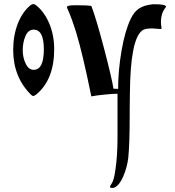

<svg xmlns="http://www.w3.org/2000/svg" viewBox="-20 -466 863 946"><path d="M310 -431Q310 -440 344 -440Q344 -440 358 -440Q358 -440 370 -440Q412 -440 430 -437Q454 -375 493 -226Q532 -77 539 -29Q543 -29 550.5 -28.5Q558 -28 562 -28Q562 -119 579 -217Q596 -315 624 -373Q641 -409 666.5 -425Q692 -441 733 -445H744Q798 -445 798 -433L796 -429Q773 -402 773 -356Q773 -344 776 -329Q776 -323 770 -323Q765 -323 751 -324.5Q737 -326 729 -326Q694 -326 681 -316Q622 -273 620 -4Q619 28 619 74V103Q619 243 612 312Q606 360 587 404Q568 447 544 458Q538 460 532 460Q522 460 522 454Q522 450 528 442Q541 425 548 375Q559 304 559 211V-4H555Q536 -4 496 0Q453 4 430 9Q386 -207 355 -307Q333 -378 312 -424Q310 -426 310 -431ZM132 0Q45 -87 45 -220Q45 -291 67.5 -349Q90 -407 130 -440Q138 -446 144 -446Q150 -446 158 -440Q199 -407 223 -349.5Q247 -292 247 -224Q247 -73 158 0Q149 7 144 7Q139 7 132 0ZM146 -122Q196 -122 196 -223Q196 -320 146 -320Q119 -320 105.5 -288.5Q92 -257 92 -218Q92 -183 106.5 -152.5Q121 -122 146 -122Z"/></svg>

Font: Ponomar Unicode TT
Style: Regular
Weight: 400
Designer: Vladislav V. Dorosh, Yuri A.W. Shardt, Nikita Simmons, Aleksandr Andreev
Foundry: Ponomar Project
Version: 1.1